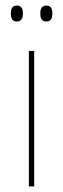

<svg xmlns="http://www.w3.org/2000/svg" viewBox="-20 -668 226 688"><path d="M102.5 0H83.5V-485.5H102.5ZM40.5 -591Q29.5 -591 24.2 -597.8Q19 -604.5 19 -618.5V-621.5Q19 -634.5 24.2 -641.2Q29.5 -648 40.5 -648Q51 -648 56.5 -641.2Q62 -634.5 62 -621.5V-618.5Q62 -604.5 56.5 -597.8Q51 -591 40.5 -591ZM146 -591Q135 -591 129.8 -597.8Q124.5 -604.5 124.5 -618.5V-621.5Q124.5 -634.5 129.8 -641.2Q135 -648 146 -648Q157 -648 162.2 -641.2Q167.5 -634.5 167.5 -621.5V-618.5Q167.5 -604.5 162.2 -597.8Q157 -591 146 -591Z"/></svg>

Font: Anek Kannada Medium Thin
Style: Regular
Weight: 250
Version: Version 1.003